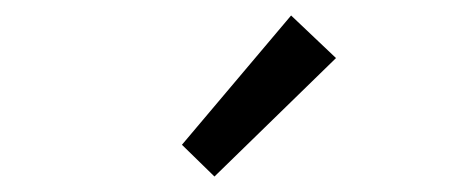

<svg xmlns="http://www.w3.org/2000/svg" viewBox="-20 -801 582 248"><path d="M257 -573 215 -614 356 -781 414 -726Z"/></svg>

Font: Toshiba Sans
Style: Regular
Weight: 400
Designer: Paul D. Hunt
Foundry: Toshiba Corporation
Version: Version 2.020;PS 2.0;hotconv 1.0.86;makeotf.lib2.5.63406